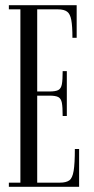

<svg xmlns="http://www.w3.org/2000/svg" viewBox="-20 -719 361 739"><path d="M14.1 0V-16H58.5V-683H14.1V-699H275.1V-573.5H258.8Q258.8 -618.5 254.4 -642Q250.1 -665.5 238.2 -674.2Q226.4 -683 202.8 -683H123.2V-366.9H170.1Q193.8 -366.9 204.3 -372.4Q214.9 -377.9 218.1 -394.5Q221.2 -411.1 221.2 -445.1H237.2V-272.6H221.2Q221.2 -307 218.1 -323.4Q214.9 -339.9 204.3 -345.4Q193.8 -350.9 170.1 -350.9H123.2V-16H210.6Q234.2 -16 246.5 -24.6Q258.8 -33.2 263.4 -61.1Q268.1 -89 268.1 -145.5H284.5V0Z"/></svg>

Font: Emberly Black
Style: Regular
Weight: 900
Designer: Rajesh Rajput
Foundry: Rajesh Rajput
Version: Version 1.000